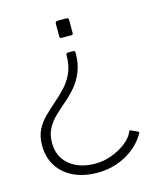

<svg xmlns="http://www.w3.org/2000/svg" viewBox="-107 -608 720 861"><g transform="rotate(-15 253.0 -177.5)"><path d="M231 -519Q231 -530 244 -530H283Q288 -530 290.5 -527.5Q293 -525 293 -520V-460Q293 -451 286 -451H238Q231 -451 231 -459ZM462 44Q465 45 466 47.5Q467 50 465 52Q434 108 373 141.5Q312 175 241 175Q177 175 129.5 152.5Q82 130 56 89Q30 48 30 -7Q30 -49 45 -79Q60 -109 84.5 -133Q109 -157 135.5 -180Q162 -203 186.5 -229Q211 -255 226 -289.5Q241 -324 241 -372Q241 -375 243 -377.5Q245 -380 248 -380H275Q283 -380 283 -371Q283 -320 268 -283Q253 -246 229.5 -218.5Q206 -191 179.5 -168.5Q153 -146 129.5 -123.5Q106 -101 91 -73Q76 -45 76 -7Q76 57 121 95Q166 133 241 133Q280 133 317.5 119Q355 105 384 82.5Q413 60 424 33Q426 31 427 29.5Q428 28 432 30Z"/></g></svg>

Font: Libre Franklin Thin
Style: Regular
Weight: 100
Designer: Pablo Impallari, Rodrigo Fuenzalida, Nhung Nguyen
Foundry: Impallari Type
Version: Version 3.000